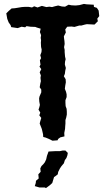

<svg xmlns="http://www.w3.org/2000/svg" viewBox="-20 -700 540 977"><path d="M247 16 229 7 212 0 200 -3 199 -17 193 -43 190 -51 182 -71 184 -80 190 -100 180 -113 185 -127 176 -142 180 -154 183 -166 180 -183 179 -199 181 -209 190 -230V-244L182 -256L185 -274L188 -287L186 -304L188 -316L182 -332L190 -348L181 -361L186 -371L183 -393L189 -404L185 -419L191 -435L192 -448L189 -461L188 -483L189 -496L187 -507L189 -521L183 -537L187 -554L167 -560L160 -563L135 -564L115 -567L108 -561L90 -564L70 -557L37 -562L34 -572L24 -586L17 -604L12 -632L24 -644L39 -657L54 -658L67 -660L91 -664L105 -665H126L143 -662L154 -668L171 -662L193 -670L216 -664L231 -666L245 -664L259 -668L276 -672L295 -667L311 -666L329 -676L344 -673L365 -672L384 -674L407 -680L421 -678L457 -676L458 -665L473 -660L482 -646L485 -618L475 -605L478 -592L461 -575L422 -577L412 -575L394 -570H383L359 -563L344 -565L322 -564L312 -550L315 -535L305 -515L306 -505L308 -491L309 -476L306 -460L309 -446V-435L311 -412L314 -399L311 -386L310 -372L315 -354L312 -340L310 -324L305 -312L314 -297L315 -281L312 -264L310 -248L316 -233L319 -220V-206L313 -190V-177L314 -160L319 -146L320 -131V-117L317 -102L313 -89V-71L312 -60L311 -44L307 -23L308 -6L287 -1L276 7L273 14ZM214 257 208 254H181L157 247L162 231L163 220L177 208L175 187L187 174L185 157L191 145L201 135L208 126L215 111L219 93L227 71L262 69H285L299 66H313L325 78L323 90L318 104L310 115L305 131L293 145L285 157L276 175L274 187L264 195L255 201L249 221L246 231L233 243Z"/></svg>

Font: Winky Rough Medium
Style: Regular
Weight: 500
Designer: Simon Atzbach
Foundry: typofactur
Version: Version 1.206; ttfautohint (v1.8.4.7-5d5b)